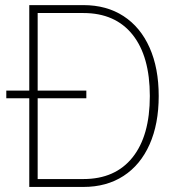

<svg xmlns="http://www.w3.org/2000/svg" viewBox="-20 -739 710 759"><path d="M607.4 -359.4Q607.4 -249 571.3 -168Q535.2 -86.9 468.3 -43.5Q401.4 0 309.6 0H95.7V-718.8H309.6Q401.4 -718.8 468.3 -675.3Q535.2 -631.8 571.3 -550.8Q607.4 -469.7 607.4 -359.4ZM572.3 -359.4Q572.3 -516.6 503.9 -602.1Q435.5 -687.5 309.6 -687.5H128.9V-31.2H309.6Q435.5 -31.2 503.9 -116.7Q572.3 -202.1 572.3 -359.4ZM4.9 -380.9H321.3V-350.6H4.9Z"/></svg>

Font: Min Sans VF VF
Style: Regular
Weight: 400
Designer: Jinseong-Kim, NotoSansCJK, Nunito
Foundry: Jinseong-Kim
Version: Version 1.420;Glyphs 3.1.2 (3151)